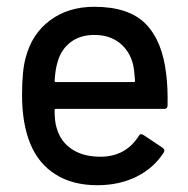

<svg xmlns="http://www.w3.org/2000/svg" viewBox="-20 -537 553 566"><path d="M474 -226Q474 -216 464 -216H145Q141 -216 141 -212Q141 -178 147 -160Q158 -120 191.5 -97.5Q225 -75 276 -75Q350 -75 389 -136Q393 -145 403 -139L460 -101Q467 -95 463 -88Q434 -42 383 -16.5Q332 9 267 9Q194 9 143.5 -23Q93 -55 69 -114Q45 -173 45 -257Q45 -330 56 -368Q74 -437 127.5 -477Q181 -517 258 -517Q360 -517 409.5 -466.5Q459 -416 470 -318Q475 -280 474 -226ZM150 -355Q143 -333 141 -299Q141 -295 145 -295H374Q378 -295 378 -299Q376 -332 372 -348Q362 -387 332.5 -410.5Q303 -434 258 -434Q216 -434 188 -412.5Q160 -391 150 -355Z"/></svg>

Font: BarlowMedium
Style: Regular
Weight: 500
Designer: Jeremy Tribby
Foundry: Tribby Type
Version: Version 1.422